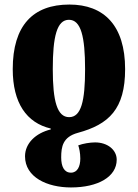

<svg xmlns="http://www.w3.org/2000/svg" viewBox="-20 -570 606 844"><path d="M285 -550C125 -550 36 -458 36 -266C36 -117 97 -30 203 -5V-1C137 15 90 60 90 117C90 209 187 254 292 254C411 254 493 207 493 132C493 89 453 56 398 56C376 56 345 61 324 69C328 81 333 102 333 127C333 162 320 189 292 189C262 189 249 162 249 122C249 75 256 32 322 14C459 -23 530 -91 530 -266C530 -458 437 -550 285 -550ZM283 -483C336 -483 354 -409 354 -266C354 -126 337 -55 284 -55C231 -55 212 -126 212 -266C212 -409 230 -483 283 -483Z"/></svg>

Font: Noto Serif Georgian Condensed Black
Style: Regular
Weight: 900
Width: 3
Designer: Monotype Design Team, Akaki Razmadze
Foundry: Google LLC
Version: Version 2.003